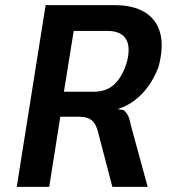

<svg xmlns="http://www.w3.org/2000/svg" viewBox="-20 -725 669 745"><path d="M45 0 157 -705H426Q497 -705 542 -677.5Q587 -650 601.5 -597Q616 -544 595 -465Q579 -423 556 -391Q533 -359 503 -336Q473 -313 437 -302L446 -300L460 -298Q467 -292 474.5 -280.5Q482 -269 488 -238L553 0H416L359 -218Q353 -239 343 -251Q333 -263 319 -267.5Q305 -272 283 -272H214L171 0ZM228 -369H342Q393 -369 423.5 -397.5Q454 -426 472 -483Q488 -544 468 -574.5Q448 -605 397 -605H266Z"/></svg>

Font: Nunito Sans 7pt Condensed
Style: Bold Italic
Weight: 700
Width: 3
Italic angle: -9°
Designer: Vernon Adams
Foundry: Vernon Adams
Version: Version 3.101;gftools[0.9.27]